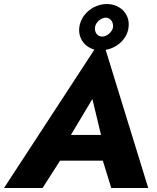

<svg xmlns="http://www.w3.org/2000/svg" viewBox="-52 -936 784 956"><path d="M343 -801C336 -747 368 -703 418 -689L-32 0H160L247 -136H460L502 0H686L474 -688C531 -697 581 -742 588 -799C597 -865 548 -915 481 -916C414 -916 352 -867 343 -801ZM421 -800C424 -825 452 -849 476 -848C499 -847 513 -825 511 -801C507 -776 478 -752 455 -754C432 -755 418 -776 421 -800ZM408 -443 451 -264H301Z"/></svg>

Font: Jost*
Style: Bold Italic
Weight: 700
Italic angle: -10°
Version: Version 3.7